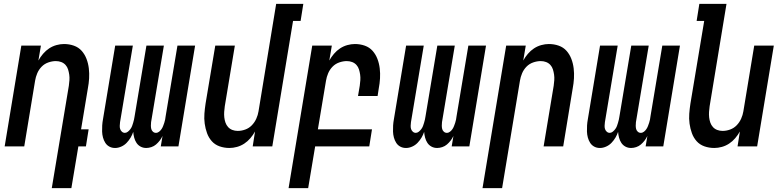

<svg xmlns="http://www.w3.org/2000/svg" viewBox="-20 -755 4040 990"><path d="M247 215 335 -313Q337 -327 338 -341.5Q339 -356 337 -370Q335 -384 331 -397Q327 -410 318 -420Q309 -430 296 -435Q283 -440 268 -440Q249 -440 229 -433Q209 -426 194.5 -411Q180 -396 172 -377Q164 -358 161 -339L105 0H4L90 -520H191L178 -443Q188 -461 202 -477.5Q216 -494 233.5 -505.5Q251 -517 271 -522.5Q291 -528 310 -528Q337 -528 361 -519.5Q385 -511 401 -493Q417 -475 426 -451.5Q435 -428 438 -402.5Q441 -377 439.5 -351Q438 -325 433 -299L398 -88H437L423 0H384L348 215Z M734 8Q718 8 705 1Q692 -6 684 -18Q676 -30 672 -45Q668 -60 667 -75Q662 -60 653.5 -45.5Q645 -31 633 -18.5Q621 -6 605 1Q589 8 574 8H573Q557 8 544 1Q531 -6 523 -18.5Q515 -31 511 -46Q507 -61 506.5 -76.5Q506 -92 507 -108Q508 -124 511 -140L574 -520H665L599 -125Q598 -116 597.5 -107Q597 -98 599.5 -90Q602 -82 608.5 -76Q615 -70 624 -70Q632 -70 639.5 -76Q647 -82 652.5 -89.5Q658 -97 661 -105Q664 -113 666.5 -121.5Q669 -130 671 -138.5Q673 -147 674 -155L735 -520H825L759 -125Q758 -116 758 -107Q758 -98 760 -90Q762 -82 768.5 -76Q775 -70 784 -70Q793 -70 800.5 -76Q808 -82 813 -89.5Q818 -97 821 -105Q824 -113 827 -121.5Q830 -130 831.5 -138.5Q833 -147 834 -155L895 -520H986L900 0H809L818 -54Q812 -41 803.5 -30Q795 -19 784.5 -10Q774 -1 760.5 3.5Q747 8 734 8Z M1163 8Q1136 8 1112 -0.5Q1088 -9 1072 -27Q1056 -45 1047.5 -68.5Q1039 -92 1035.5 -117.5Q1032 -143 1034 -169Q1036 -195 1040 -221L1090 -520H1191L1139 -207Q1137 -193 1136 -178.5Q1135 -164 1136.5 -150Q1138 -136 1142.5 -123Q1147 -110 1156 -100Q1165 -90 1178 -85Q1191 -80 1206 -80Q1225 -80 1244.5 -87Q1264 -94 1278.5 -109Q1293 -124 1301.5 -143Q1310 -162 1313 -181L1404 -735H1544L1530 -647H1491L1384 0H1283L1295 -77Q1285 -59 1271 -42.5Q1257 -26 1239.5 -14.5Q1222 -3 1202 2.5Q1182 8 1163 8Z M1468 215 1590 -520H1691L1678 -443Q1688 -461 1702 -477.5Q1716 -494 1733.5 -505.5Q1751 -517 1771 -522.5Q1791 -528 1810 -528Q1837 -528 1861 -519.5Q1885 -511 1901 -493Q1917 -475 1926 -451.5Q1935 -428 1938 -402.5Q1941 -377 1939.5 -351Q1938 -325 1933 -299L1927 -260H1826L1835 -313Q1837 -327 1838 -341.5Q1839 -356 1837 -370Q1835 -384 1831 -397Q1827 -410 1818 -420Q1809 -430 1796 -435Q1783 -440 1768 -440Q1749 -440 1729 -433Q1709 -426 1694.5 -411Q1680 -396 1672 -377Q1664 -358 1661 -339L1619 -88H1898L1884 0H1605L1569 215Z M2234 8Q2218 8 2205 1Q2192 -6 2184 -18Q2176 -30 2172 -45Q2168 -60 2167 -75Q2162 -60 2153.5 -45.5Q2145 -31 2133 -18.5Q2121 -6 2105 1Q2089 8 2074 8H2073Q2057 8 2044 1Q2031 -6 2023 -18.5Q2015 -31 2011 -46Q2007 -61 2006.5 -76.5Q2006 -92 2007 -108Q2008 -124 2011 -140L2074 -520H2165L2099 -125Q2098 -116 2097.5 -107Q2097 -98 2099.5 -90Q2102 -82 2108.5 -76Q2115 -70 2124 -70Q2132 -70 2139.5 -76Q2147 -82 2152.5 -89.5Q2158 -97 2161 -105Q2164 -113 2166.5 -121.5Q2169 -130 2171 -138.5Q2173 -147 2174 -155L2235 -520H2325L2259 -125Q2258 -116 2258 -107Q2258 -98 2260 -90Q2262 -82 2268.5 -76Q2275 -70 2284 -70Q2293 -70 2300.5 -76Q2308 -82 2313 -89.5Q2318 -97 2321 -105Q2324 -113 2327 -121.5Q2330 -130 2331.5 -138.5Q2333 -147 2334 -155L2395 -520H2486L2400 0H2309L2318 -54Q2312 -41 2303.5 -30Q2295 -19 2284.5 -10Q2274 -1 2260.5 3.5Q2247 8 2234 8Z M2468 215 2590 -520H2691L2678 -443Q2688 -461 2702 -477.5Q2716 -494 2733.5 -505.5Q2751 -517 2771 -522.5Q2791 -528 2810 -528Q2837 -528 2861 -519.5Q2885 -511 2901 -493Q2917 -475 2926 -451.5Q2935 -428 2938 -402.5Q2941 -377 2939.5 -351Q2938 -325 2933 -299L2884 0H2783L2835 -313Q2837 -327 2838 -341.5Q2839 -356 2837 -370Q2835 -384 2831 -397Q2827 -410 2818 -420Q2809 -430 2796 -435Q2783 -440 2768 -440Q2749 -440 2729 -433Q2709 -426 2694.5 -411Q2680 -396 2672 -377Q2664 -358 2661 -339L2569 215Z M3234 8Q3218 8 3205 1Q3192 -6 3184 -18Q3176 -30 3172 -45Q3168 -60 3167 -75Q3162 -60 3153.5 -45.5Q3145 -31 3133 -18.5Q3121 -6 3105 1Q3089 8 3074 8H3073Q3057 8 3044 1Q3031 -6 3023 -18.5Q3015 -31 3011 -46Q3007 -61 3006.5 -76.5Q3006 -92 3007 -108Q3008 -124 3011 -140L3074 -520H3165L3099 -125Q3098 -116 3097.5 -107Q3097 -98 3099.5 -90Q3102 -82 3108.5 -76Q3115 -70 3124 -70Q3132 -70 3139.5 -76Q3147 -82 3152.5 -89.5Q3158 -97 3161 -105Q3164 -113 3166.5 -121.5Q3169 -130 3171 -138.5Q3173 -147 3174 -155L3235 -520H3325L3259 -125Q3258 -116 3258 -107Q3258 -98 3260 -90Q3262 -82 3268.5 -76Q3275 -70 3284 -70Q3293 -70 3300.5 -76Q3308 -82 3313 -89.5Q3318 -97 3321 -105Q3324 -113 3327 -121.5Q3330 -130 3331.5 -138.5Q3333 -147 3334 -155L3395 -520H3486L3400 0H3309L3318 -54Q3312 -41 3303.5 -30Q3295 -19 3284.5 -10Q3274 -1 3260.5 3.5Q3247 8 3234 8Z M3663 8Q3636 8 3612 -0.5Q3588 -9 3572 -27Q3556 -45 3547.5 -68.5Q3539 -92 3535.5 -117.5Q3532 -143 3534 -169Q3536 -195 3540 -221L3611 -647H3572L3586 -735H3726L3639 -207Q3637 -193 3636 -178.5Q3635 -164 3636.5 -150Q3638 -136 3642.5 -123Q3647 -110 3656 -100Q3665 -90 3678 -85Q3691 -80 3706 -80Q3725 -80 3744.5 -87Q3764 -94 3778.5 -109Q3793 -124 3801.5 -143Q3810 -162 3813 -181L3869 -520H3970L3884 0H3783L3795 -77Q3785 -59 3771 -42.5Q3757 -26 3739.5 -14.5Q3722 -3 3702 2.5Q3682 8 3663 8Z"/></svg>

Font: Iosevka Semibold Oblique
Style: Regular
Weight: 600
Italic angle: -9°
Monospace: yes
Designer: Belleve Invis
Foundry: Belleve Invis
Version: Version 32.5.0; ttfautohint (v1.8.4)